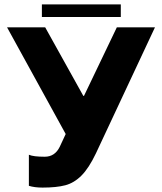

<svg xmlns="http://www.w3.org/2000/svg" viewBox="-20 -644 735 871"><path d="M173 207Q137 207 111 199V58Q131 67 183 67Q229 67 251 22L278 -36L12 -520H185L358 -209H361L510 -520H683L415 52Q383 119 349.5 152.5Q316 186 276 196.5Q236 207 173 207ZM528 -567H170V-624H528Z"/></svg>

Font: Non Bureau Extended
Style: Bold
Weight: 700
Width: 7
Designer: Jona Saucedo
Foundry: Non Foundry
Version: Version 1.000; ttfautohint (v1.8.4)